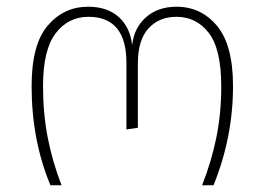

<svg xmlns="http://www.w3.org/2000/svg" viewBox="-20 -551 787 571"><path d="M74 -295Q74 -419 122 -475Q170 -531 242 -531Q299 -531 333 -500.5Q367 -470 373 -417Q379 -469 414.5 -500Q450 -531 505 -531Q578 -531 625.5 -474Q673 -417 673 -295Q673 -143 615 0H581Q609 -71 623.5 -142.5Q638 -214 638 -294Q638 -405 601 -453Q564 -501 505 -501Q453 -501 421.5 -466.5Q390 -432 390 -362V-171L356 -166V-364Q356 -501 243 -501Q183 -501 145.5 -452Q108 -403 108 -295Q108 -213 122 -141.5Q136 -70 163 0H130Q74 -134 74 -295Z"/></svg>

Font: FiraGO UltraLight
Style: Regular
Weight: 200
Designer: bBox Type
Foundry: bBox Type GmbH
Version: Version 1.001